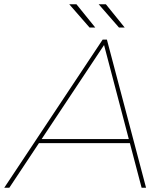

<svg xmlns="http://www.w3.org/2000/svg" viewBox="-63 -887 771 907"><path d="M-43 0 422 -700H442L627 0H606L426 -684H435L-19 0ZM106 -211 120 -230H555L561 -211ZM499 -757 403 -867H437L526 -757ZM360 -757 264 -867H298L387 -757Z"/></svg>

Font: Montserrat Thin Thin
Style: Italic
Weight: 250
Italic angle: -11.3°
Version: Version 9.000